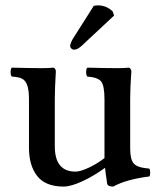

<svg xmlns="http://www.w3.org/2000/svg" viewBox="-20 -685 593 715"><path d="M378.9 -2Q372.6 -44.4 371.1 -60.1Q330.6 -30.3 287.4 -10.3Q244.1 9.8 216.8 9.8Q149.4 9.8 118.7 -29.3Q87.9 -68.4 87.9 -134.8V-314.9Q87.9 -350.1 81.3 -367.9Q74.7 -385.7 62 -392.1Q49.3 -398.4 23.9 -399.9Q19.5 -404.3 19.5 -416.5Q19.5 -428.7 23.9 -433.1Q98.1 -431.2 137.2 -431.2Q161.6 -431.2 179.2 -433.1Q188 -429.7 188 -418Q188 -416 187 -400.4Q186 -384.8 185.1 -361.3Q184.1 -337.9 184.1 -316.9V-140.1Q184.1 -45.9 261.2 -45.9Q278.8 -45.9 309.6 -60.1Q340.3 -74.2 369.1 -96.2V-124V-314Q369.1 -366.2 356.7 -381.6Q344.2 -397 305.2 -399.9Q300.8 -404.3 300.8 -416.5Q300.8 -428.7 305.2 -433.1Q377.4 -431.2 417 -431.2Q442.4 -431.2 460 -433.1Q469.2 -429.2 469.2 -418Q469.2 -416 468 -400.4Q466.8 -384.8 465.8 -361.3Q464.8 -337.9 464.8 -316.9V-131.8Q464.8 -91.3 478.3 -75.9Q491.7 -60.5 536.1 -57.1Q539.1 -52.7 539.3 -42.5Q539.6 -32.2 536.1 -27.8Q449.7 -17.1 401.9 9.8Q380.4 9.8 378.9 -2ZM329.1 -663.1Q335 -665 344.2 -665Q377 -665 399.9 -642.1L404.8 -627L288.1 -518.1Q270 -500 255.9 -500Q250 -500 245.6 -504.4Q241.2 -508.8 241.2 -513.2Q241.2 -522.5 251 -540Z"/></svg>

Font: Common Serif Medium
Style: Regular
Weight: 500
Designer: Philipp H. Poll, Khaled Hosny
Foundry: Stefan Peev, Context Ltd.
Version: Version 1.026